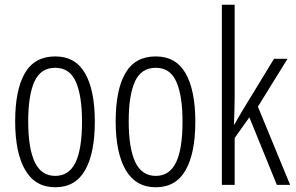

<svg xmlns="http://www.w3.org/2000/svg" viewBox="-20 -780 1250 810"><path d="M380 -267Q380 -134 339 -62Q298 10 213 10Q129 10 86.5 -62.5Q44 -135 44 -268Q44 -401 85 -471.5Q126 -542 213 -542Q298 -542 339 -470.5Q380 -399 380 -267ZM99 -268Q99 -155 126.5 -96.5Q154 -38 213 -38Q271 -38 298.5 -94.5Q326 -151 326 -267Q326 -376 300 -435Q274 -494 213 -494Q152 -494 125.5 -436.5Q99 -379 99 -268Z M804 -267Q804 -134 763 -62Q722 10 637 10Q553 10 510.5 -62.5Q468 -135 468 -268Q468 -401 509 -471.5Q550 -542 637 -542Q722 -542 763 -470.5Q804 -399 804 -267ZM523 -268Q523 -155 550.5 -96.5Q578 -38 637 -38Q695 -38 722.5 -94.5Q750 -151 750 -267Q750 -376 724 -435Q698 -494 637 -494Q576 -494 549.5 -436.5Q523 -379 523 -268Z M970 -372Q970 -341 969 -313Q968 -285 967 -255H969Q978 -271 985.5 -284Q993 -297 1002 -312L1136 -532H1193L1068 -330L1204 0H1148L1032 -285L970 -198V0H916V-760H970Z"/></svg>

Font: Noto Sans Sinhala ExtraCondensed Light
Style: Regular
Weight: 300
Width: 2
Designer: Jelle Bosma - Monotype Design Team
Foundry: Monotype Imaging Inc.
Version: Version 2.006; ttfautohint (v1.8.4.7-5d5b)